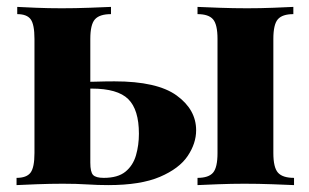

<svg xmlns="http://www.w3.org/2000/svg" viewBox="-20 -537 896 557"><path d="M302 -517V-496Q269 -496 255.5 -481Q242 -466 242 -424V-65Q242 -38 250 -29.5Q258 -21 281 -21Q322 -21 344 -39Q366 -57 374.5 -86.5Q383 -116 383 -149Q383 -219 352 -249.5Q321 -280 246 -280Q230 -280 212 -279Q194 -278 182 -278L180 -299Q221 -299 254 -300Q287 -301 312 -301Q436 -301 492.5 -260Q549 -219 549 -159Q549 -121 524.5 -84.5Q500 -48 444 -24Q388 0 294 0Q264 0 233 -2Q202 -4 162 -4Q126 -4 86.5 -2.5Q47 -1 28 0V-21Q57 -21 68.5 -36Q80 -51 80 -93V-424Q80 -466 69 -481Q58 -496 30 -496V-517Q48 -516 84 -514.5Q120 -513 159 -513Q198 -513 239.5 -514.5Q281 -516 302 -517ZM831 -517V-496Q799 -496 786 -481Q773 -466 773 -424V-93Q773 -51 786.5 -36Q800 -21 833 -21V0Q812 -1 770.5 -2.5Q729 -4 689 -4Q652 -4 612.5 -2.5Q573 -1 553 0V-21Q585 -21 598 -36Q611 -51 611 -93V-424Q611 -466 598 -481Q585 -496 553 -496V-517Q574 -516 615.5 -514.5Q657 -513 697 -513Q735 -513 773.5 -514.5Q812 -516 831 -517Z"/></svg>

Font: Playfair Display ExtraBold
Style: Regular
Weight: 800
Designer: Claus Eggers Sørensen
Foundry: Claus Eggers Sørensen
Version: Version 1.203